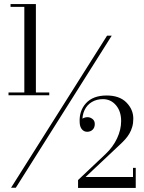

<svg xmlns="http://www.w3.org/2000/svg" viewBox="-20 -826 710 947"><path d="M34.5 100 508 -650H531L58 100ZM22 -356V-370H223V-356ZM365 101V62L500.5 -66Q537.5 -101 557.5 -143.8Q577.5 -186.5 577.5 -229Q577.5 -277 552 -307Q526.5 -337 487.5 -337Q456.5 -337 432.8 -322.8Q409 -308.5 396.8 -282.5Q384.5 -256.5 386.5 -221H373.5Q373.5 -231.5 385.2 -239.8Q397 -248 412 -248Q425 -248 436.2 -239.2Q447.5 -230.5 447.5 -214.5Q447.5 -196.5 436.8 -186.2Q426 -176 410 -176Q394.5 -176 384.2 -188Q374 -200 373 -221Q369.5 -279 404.2 -317Q439 -355 506 -355Q569.5 -355 603.5 -320.5Q637.5 -286 637.5 -241Q637.5 -218.5 632.2 -200.2Q627 -182 618 -166.8Q609 -151.5 597.5 -138.8Q586 -126 573.5 -114.5L402 47H636V2H649.5V101ZM100 -360V-792H32V-806H157V-360Z"/></svg>

Font: BodoniModa 10 Custom
Style: Regular
Weight: 400
Designer: Owen Earl
Foundry: indestructible type
Version: Version 2.005